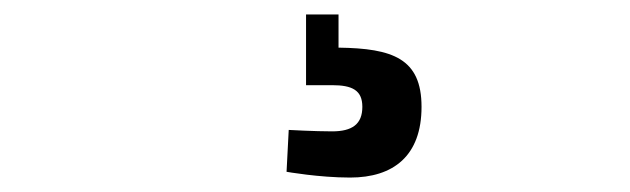

<svg xmlns="http://www.w3.org/2000/svg" viewBox="-20 -21 873 266"><path d="M564 127C564 60 524 46 449 45V-1H404V97H440C468 97 482 104 482 127C482 151 468 161 440 161C416 161 380 159 380 159L377 217C377 217 422 225 465 225C525 225 564 195 564 127Z"/></svg>

Font: TitilliumText22L
Style: 600 wt
Weight: 600
Designer: Campivisivi
Foundry: Campivisivi
Version: 1.000